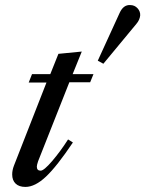

<svg xmlns="http://www.w3.org/2000/svg" viewBox="-20 -728 572 756"><path d="M28 -41Q28 -58 35 -76L163 -403H93L106 -436H178L210 -516L302 -525L266 -436H348L335 -404H253L130 -93Q125 -78 125 -72Q125 -56 140 -56Q153 -56 185.5 -94Q218 -132 248 -179L267 -167Q204 -73 161 -32.5Q118 8 80 8Q55 8 41.5 -5Q28 -18 28 -41ZM365 -489 451 -677Q466 -710 493 -708Q510 -708 521.5 -695.5Q533 -683 532 -667Q530 -649 517 -634L387 -477Z"/></svg>

Font: Ibarra Real Nova
Style: Italic
Weight: 400
Italic angle: -22°
Designer: Jose Maria Ribagorda & Octavio Pardo
Foundry: Octavio Pardo
Version: Version 1.014